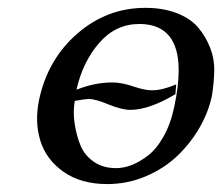

<svg xmlns="http://www.w3.org/2000/svg" viewBox="-20 -459 566 489"><path d="M426.8 -219.2Q359.9 -179.2 312 -179.2Q290 -179.2 256.1 -193.1Q222.2 -207 206.1 -207Q199.2 -207 170.4 -202.1Q165.5 -173.8 170.2 -143.6Q174.8 -113.3 185.1 -88.4Q195.3 -63.5 218.8 -47.1Q242.2 -30.8 275.4 -30.8Q294.4 -30.8 314.5 -38.3Q334.5 -45.9 356.2 -62.3Q377.9 -78.6 396.2 -110.8Q414.6 -143.1 423.8 -187Q468.8 -397.9 334.5 -397.9Q274.4 -397.9 232.4 -349.4Q190.4 -300.8 174.8 -230.5Q221.2 -249 266.1 -249Q289.6 -249 319.1 -239Q348.6 -229 366.7 -229Q393.6 -229 428.7 -244.1ZM79.6 -205.1Q101.6 -308.1 177 -373.5Q252.4 -439 350.1 -439Q395.5 -439 430.2 -425.5Q464.8 -412.1 484.1 -389.6Q503.4 -367.2 514.9 -338.1Q526.4 -309.1 525.6 -277.3Q524.9 -245.6 519.5 -213.9Q510.7 -172.9 488 -133.5Q465.3 -94.2 431.6 -62Q397.9 -29.8 351.3 -10Q304.7 9.8 252.9 9.8Q186.5 9.8 142.1 -21.2Q97.7 -52.2 82.8 -100.6Q67.9 -148.9 79.6 -205.1Z"/></svg>

Font: Linux Biolinum
Style: Italic
Weight: 400
Italic angle: -12°
Designer: Philipp H. Poll
Foundry: Philipp H. Poll
Version: Version 1.1.3 ; ttfautohint (v0.9)